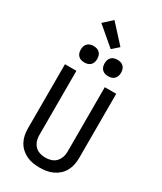

<svg xmlns="http://www.w3.org/2000/svg" viewBox="-287 -1290 1175 1395"><g transform="rotate(30 300.0 -592.5)"><path d="M300 8Q272 8 244 3.5Q216 -1 190.5 -13Q165 -25 144 -44Q123 -63 109.5 -88Q96 -113 90.5 -140.5Q85 -168 85 -196V-735H181V-196Q181 -180 184 -164.5Q187 -149 194 -134.5Q201 -120 212 -108Q223 -96 237.5 -89Q252 -82 268 -79Q284 -76 300 -76Q316 -76 332 -79Q348 -82 362.5 -89Q377 -96 388 -108Q399 -120 406 -134.5Q413 -149 416 -164.5Q419 -180 419 -196V-735H515V-196Q515 -168 509.5 -140.5Q504 -113 490.5 -88Q477 -63 456 -44Q435 -25 409.5 -13Q384 -1 356 3.5Q328 8 300 8ZM400 -816Q386 -816 372.5 -820Q359 -824 349 -834Q339 -844 335 -857.5Q331 -871 331 -885Q331 -899 335 -912.5Q339 -926 349 -936Q359 -946 372.5 -950Q386 -954 400 -954Q414 -954 427.5 -950Q441 -946 451 -936Q461 -926 465 -912.5Q469 -899 469 -885Q469 -871 465 -857.5Q461 -844 451 -834Q441 -824 427.5 -820Q414 -816 400 -816ZM200 -816Q186 -816 172.5 -820Q159 -824 149 -834Q139 -844 135 -857.5Q131 -871 131 -885Q131 -899 135 -912.5Q139 -926 149 -936Q159 -946 172.5 -950Q186 -954 200 -954Q214 -954 227.5 -950Q241 -946 251 -936Q261 -926 265 -912.5Q269 -899 269 -885Q269 -871 265 -857.5Q261 -844 251 -834Q241 -824 227.5 -820Q214 -816 200 -816ZM318 -996 164 -1127 236 -1193 372 -1044Z"/></g></svg>

Font: Zed Mono Medium Extended
Style: Regular
Weight: 500
Width: 7
Monospace: yes
Designer: Belleve Invis
Foundry: Belleve Invis
Version: Version 1.0.0; ttfautohint (v1.8.4)